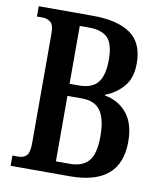

<svg xmlns="http://www.w3.org/2000/svg" viewBox="-81 -780 716 846"><g transform="rotate(10 277.0 -357.0)"><path d="M24 0V-46H51Q75 -46 87.5 -60Q100 -74 100 -113V-604Q100 -645 84.5 -656.5Q69 -668 49 -668H24V-714H265Q377 -714 435 -673Q493 -632 493 -541Q493 -474 459.5 -436Q426 -398 380 -381V-377Q440 -367 478 -321.5Q516 -276 516 -194Q516 0 289 0ZM259 -401Q318 -401 343.5 -433.5Q369 -466 369 -534Q369 -606 342 -633Q315 -660 258 -660H217V-401ZM279 -54Q336 -54 363.5 -86Q391 -118 391 -197Q391 -273 365.5 -310Q340 -347 281 -347H217V-54Z"/></g></svg>

Font: Noto Serif Bengali ExtraCondensed SemiBold
Style: Regular
Weight: 600
Width: 2
Designer: Juan Bruce, Universal Thirst, Indian Type Foundry and the Monotype Design Team.
Foundry: Monotype Imaging Inc.
Version: Version 2.003; ttfautohint (v1.8.4.7-5d5b)